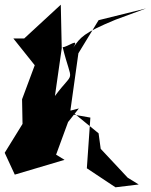

<svg xmlns="http://www.w3.org/2000/svg" viewBox="-20 -764 642 818"><path d="M247 -284 365 -263 350 -47 472 34 571 22 524 -7 409 -130 400 -196 280 -294 314 -537 400 -678 602 -728 472 -680C334 -623 323 -605 292 -561C321 -607 268 -563 247 -563C288 -397 301 -472 214 -355L243 -558L239 -744L83 -600H37L128 -486L74 -341L76 -236L0 -113L43 -20L255 -83L219 -105L270 -244L316 -302Z"/></svg>

Font: Asimov Silicon
Style: Regular
Weight: 400
Designer: Google
Version: Version 2.000980; 2014